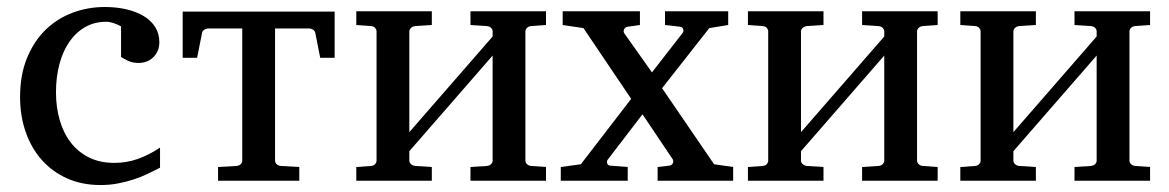

<svg xmlns="http://www.w3.org/2000/svg" viewBox="-20 -514 3323 546"><path d="M435.1 -37.1Q418 -28.3 399.2 -19.3Q380.4 -10.3 359.1 -3.4Q337.9 3.4 314.7 7.8Q291.5 12.2 266.1 12.2Q213.4 12.2 171.1 -6.6Q128.9 -25.4 99.1 -58.8Q69.3 -92.3 53.2 -138.2Q37.1 -184.1 37.1 -237.8Q37.1 -300.8 56.6 -348.6Q76.2 -396.5 109.4 -429Q142.6 -461.4 186.3 -477.8Q230 -494.1 277.8 -494.1Q311 -494.1 339.4 -487.5Q367.7 -481 388.7 -468.3Q409.7 -455.6 421.4 -437Q433.1 -418.5 433.1 -394Q433.1 -379.4 428 -368.4Q422.9 -357.4 414.6 -349.9Q406.2 -342.3 395.8 -338.6Q385.3 -335 374 -335Q357.4 -335 345.2 -340.6Q333 -346.2 324.2 -352.1V-439Q313.5 -444.8 302.7 -448.5Q292 -452.1 282.2 -452.1Q248.5 -452.1 222.2 -437Q195.8 -421.9 177.2 -395Q158.7 -368.2 148.9 -331.3Q139.2 -294.4 139.2 -251Q139.2 -209.5 149.7 -172.9Q160.2 -136.2 180.9 -109.1Q201.7 -82 232.7 -66.4Q263.7 -50.8 305.2 -50.8Q339.8 -50.8 371.3 -61.8Q402.8 -72.8 435.1 -94.2Z M931.6 -481V-349.6H890.6L876.5 -420.9Q875.5 -426.3 869.9 -429.7Q864.3 -433.1 859.9 -433.1H762.2V-57.1Q762.2 -52.2 766.1 -47.6Q770 -43 779.3 -42L831.1 -39.1V0H600.1V-39.1L651.9 -42Q661.1 -43 665 -47.6Q668.9 -52.2 668.9 -57.1V-433.1H571.3Q566.9 -433.1 561.3 -429.7Q555.7 -426.3 554.7 -420.9L540.5 -349.6H499.5V-481Z M1317.9 0V-39.1L1363.8 -42Q1373 -43 1377 -47.6Q1380.9 -52.2 1380.9 -57.1V-356L1144 -84V-57.1Q1144 -52.2 1148.4 -47.6Q1152.8 -43 1161.1 -42L1208 -39.1V0H993.2V-39.1L1035.2 -42Q1043.5 -43 1047.1 -47.6Q1050.8 -52.2 1050.8 -57.1V-424.8Q1050.8 -429.7 1047.1 -434.3Q1043.5 -439 1035.2 -439.9L993.2 -442.9V-481.9H1208V-442.9L1161.1 -439.9Q1152.8 -439 1148.4 -434.3Q1144 -429.7 1144 -424.8V-138.2L1380.9 -410.2V-424.8Q1380.9 -429.7 1377 -434.3Q1373 -439 1363.8 -439.9L1317.9 -442.9V-481.9H1532.7V-442.9L1490.7 -439.9Q1482.4 -439 1478.3 -434.3Q1474.1 -429.7 1474.1 -424.8V-57.1Q1474.1 -52.2 1478.3 -47.6Q1482.4 -43 1490.7 -42L1532.7 -39.1V0Z M1850.1 0V-39.1L1883.8 -43Q1890.6 -43.9 1893.3 -49.8Q1896 -55.7 1893.1 -61L1807.1 -189L1709 -61Q1705.1 -56.6 1706.5 -50.3Q1708 -43.9 1714.8 -43L1765.1 -39.1V0H1574.7V-39.1L1631.8 -46.9L1774.9 -232.9L1639.2 -434.1L1580.1 -442.9V-481.9H1799.8V-442.9L1765.1 -438Q1758.3 -437 1755.1 -431.2Q1752 -425.3 1754.9 -419.9L1834 -308.1L1920.9 -419.9Q1924.8 -424.3 1922.9 -430.7Q1920.9 -437 1914.1 -438L1871.1 -442.9V-481.9H2050.8V-442.9L1997.1 -434.1L1862.8 -263.2L2010.7 -46.9L2064.9 -39.1V0Z M2431.6 0V-39.1L2477.5 -42Q2486.8 -43 2490.7 -47.6Q2494.6 -52.2 2494.6 -57.1V-356L2257.8 -84V-57.1Q2257.8 -52.2 2262.2 -47.6Q2266.6 -43 2274.9 -42L2321.8 -39.1V0H2106.9V-39.1L2148.9 -42Q2157.2 -43 2160.9 -47.6Q2164.6 -52.2 2164.6 -57.1V-424.8Q2164.6 -429.7 2160.9 -434.3Q2157.2 -439 2148.9 -439.9L2106.9 -442.9V-481.9H2321.8V-442.9L2274.9 -439.9Q2266.6 -439 2262.2 -434.3Q2257.8 -429.7 2257.8 -424.8V-138.2L2494.6 -410.2V-424.8Q2494.6 -429.7 2490.7 -434.3Q2486.8 -439 2477.5 -439.9L2431.6 -442.9V-481.9H2646.5V-442.9L2604.5 -439.9Q2596.2 -439 2592 -434.3Q2587.9 -429.7 2587.9 -424.8V-57.1Q2587.9 -52.2 2592 -47.6Q2596.2 -43 2604.5 -42L2646.5 -39.1V0Z M3035.6 0V-39.1L3081.5 -42Q3090.8 -43 3094.7 -47.6Q3098.6 -52.2 3098.6 -57.1V-356L2861.8 -84V-57.1Q2861.8 -52.2 2866.2 -47.6Q2870.6 -43 2878.9 -42L2925.8 -39.1V0H2710.9V-39.1L2752.9 -42Q2761.2 -43 2764.9 -47.6Q2768.6 -52.2 2768.6 -57.1V-424.8Q2768.6 -429.7 2764.9 -434.3Q2761.2 -439 2752.9 -439.9L2710.9 -442.9V-481.9H2925.8V-442.9L2878.9 -439.9Q2870.6 -439 2866.2 -434.3Q2861.8 -429.7 2861.8 -424.8V-138.2L3098.6 -410.2V-424.8Q3098.6 -429.7 3094.7 -434.3Q3090.8 -439 3081.5 -439.9L3035.6 -442.9V-481.9H3250.5V-442.9L3208.5 -439.9Q3200.2 -439 3196 -434.3Q3191.9 -429.7 3191.9 -424.8V-57.1Q3191.9 -52.2 3196 -47.6Q3200.2 -43 3208.5 -42L3250.5 -39.1V0Z"/></svg>

Font: Charis SIL
Style: Regular
Weight: 400
Foundry: SIL International
Version: Version 4.112